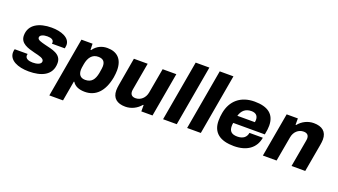

<svg xmlns="http://www.w3.org/2000/svg" viewBox="-71 -1349 3806 2160"><g transform="rotate(20 1832.5 -269.0)"><path d="M252 12C400 12 526 -38 526 -187C526 -296 410 -312 325 -333C273 -347 228 -356 228 -386C228 -416 270 -431 316 -431C364 -431 393 -416 393 -385C393 -382 392 -377 391 -371H545C546 -377 551 -396 551 -412C551 -498 446 -540 328 -540C181 -540 63 -482 63 -350C63 -255 158 -230 241 -209C304 -194 360 -183 360 -147C360 -108 303 -97 259 -97C211 -97 171 -112 171 -150C171 -154 172 -162 174 -169H19C16 -160 13 -143 13 -129C13 -36 119 12 252 12Z M563 186H727L769 -54H775C802 -9 854 12 923 12C1050 12 1142 -74 1175 -253C1180 -285 1183 -314 1183 -340C1183 -472 1114 -539 996 -539C932 -539 873 -514 830 -454H823L821 -527H688ZM881 -116C823 -116 798 -151 798 -207C798 -221 800 -236 807 -276C821 -358 861 -411 933 -411C992 -411 1017 -382 1017 -328C1017 -313 1015 -297 1006 -244C990 -161 956 -116 881 -116Z M1408 13C1479 13 1546 -21 1590 -75H1597V1H1731L1824 -527H1660L1607 -229C1595 -161 1544 -116 1484 -116C1444 -116 1421 -135 1421 -177C1421 -186 1423 -197 1425 -209L1481 -527H1316L1258 -193C1254 -169 1251 -147 1251 -126C1251 -33 1309 13 1408 13Z M1857 0H2021L2148 -724H1984Z M2145 0H2309L2436 -724H2272Z M2707 12C2861 12 2962 -59 2983 -188H2823C2814 -133 2775 -102 2707 -102C2638 -102 2609 -132 2609 -192C2609 -204 2610 -219 2613 -231H2991C3001 -281 3004 -313 3004 -339C3004 -475 2918 -539 2759 -539C2592 -539 2486 -446 2458 -294C2452 -263 2449 -231 2449 -199C2449 -55 2542 12 2707 12ZM2629 -322C2649 -388 2690 -426 2761 -426C2812 -426 2842 -401 2842 -349C2842 -341 2841 -331 2839 -322Z M3052 0H3216L3269 -297C3281 -366 3331 -410 3392 -410C3432 -410 3455 -391 3455 -350C3455 -340 3453 -329 3451 -317L3395 0H3559L3618 -334C3622 -358 3625 -380 3625 -400C3625 -494 3566 -539 3467 -539C3397 -539 3330 -506 3286 -451H3279V-527H3145Z"/></g></svg>

Font: Archivo ExtraBold
Style: Italic
Weight: 800
Italic angle: -10°
Designer: Hector Gatti
Foundry: Omnibus-Type
Version: Version 2.001